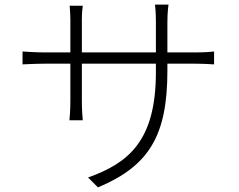

<svg xmlns="http://www.w3.org/2000/svg" viewBox="-20 -787 1040 835"><path d="M708 -559V-692C708 -730 712 -763 713 -767H654C655 -763 658 -730 658 -692V-559H336V-701C336 -732 339 -758 340 -762H283C283 -758 286 -729 286 -700V-559H173C135 -559 81 -563 78 -563V-507C82 -507 133 -510 173 -510H286V-346C286 -312 283 -268 282 -264H340C339 -268 336 -314 336 -346V-510H658V-473C658 -173 538 -78 363 -15L406 28C630 -66 708 -199 708 -480V-510H830C870 -510 906 -507 911 -507V-563C905 -562 870 -559 830 -559Z"/></svg>

Font: Noto Sans CJK Light
Style: Regular
Weight: 300
Designer: Ryoko NISHIZUKA (kana & ideographs); Paul D. Hunt (Latin, Greek & Cyrillic); Wenlong ZHANG (bopomofo); Sandoll Communica
Foundry: Adobe Systems Incorporated
Version: Version 1.000;PS 1;hotconv 1.0.78;makeotf.lib2.5.61930